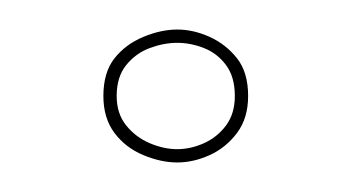

<svg xmlns="http://www.w3.org/2000/svg" viewBox="-20 -95 238 130"><path d="M100 -75Q111 -75 122 -70Q133 -65 140.5 -55.5Q148 -46 148 -30Q148 -15 140.5 -5Q133 5 122 10Q111 15 100 15Q89 15 77 10Q65 5 57.5 -5Q50 -15 50 -30Q50 -46 57.5 -55.5Q65 -65 77 -70Q89 -75 100 -75ZM100 6Q109 6 118 2Q127 -2 133 -10Q139 -18 139 -30Q139 -43 133 -51Q127 -59 118 -62.5Q109 -66 100 -66Q91 -66 81.5 -62.5Q72 -59 65.5 -51Q59 -43 59 -30Q59 -18 65.5 -10Q72 -2 81.5 2Q91 6 100 6Z"/></svg>

Font: Kalnia Glaze Thin
Style: Regular
Weight: 100
Designer: Frida Medrano
Foundry: Frida Medrano
Version: Version 1.110